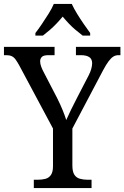

<svg xmlns="http://www.w3.org/2000/svg" viewBox="-24 -951 629 971"><path d="M147 0V-42H167Q188 -42 205.5 -46.5Q223 -51 233.5 -66Q244 -81 244 -110V-301L74 -619Q63 -639 54.5 -650.5Q46 -662 35 -667Q24 -672 8 -672H-4V-714H252V-672H221Q196 -672 187.5 -663Q179 -654 179 -641Q179 -628 184.5 -613.5Q190 -599 196 -588L265 -455Q280 -425 292 -396Q304 -367 311 -344Q320 -365 334.5 -394.5Q349 -424 365 -455L424 -569Q433 -586 437.5 -602.5Q442 -619 442 -631Q442 -653 427 -662.5Q412 -672 385 -672H360V-714H585V-672H575Q561 -672 549.5 -665Q538 -658 525.5 -641.5Q513 -625 497 -595L342 -301V-115Q342 -83 352 -67.5Q362 -52 380 -47Q398 -42 418 -42H439V0ZM155 -784Q170 -803 187.5 -829Q205 -855 222 -882Q239 -909 248 -931H339Q349 -909 365.5 -882Q382 -855 400 -829Q418 -803 432 -784V-771H394Q377 -784 358.5 -799.5Q340 -815 323.5 -832.5Q307 -850 293 -867Q279 -850 262.5 -832.5Q246 -815 228 -799.5Q210 -784 193 -771H155Z"/></svg>

Font: Noto Serif SemiCondensed
Style: Regular
Weight: 400
Width: 4
Designer: Monotype Design Team
Foundry: Monotype Imaging Inc.
Version: Version 2.013